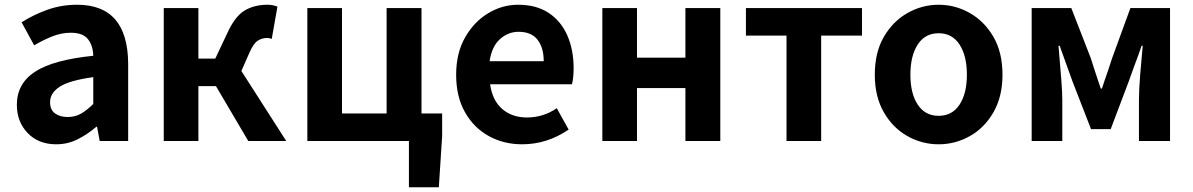

<svg xmlns="http://www.w3.org/2000/svg" viewBox="-20 -594 5028 809"><path d="M217 14Q142 14 96.5 -33.5Q51 -81 51 -152Q51 -242 128 -292Q205 -342 373 -359Q372 -401 351 -428.5Q330 -456 278 -456Q239 -456 201 -441Q163 -426 124 -403L71 -500Q121 -532 180 -553Q239 -574 305 -574Q518 -574 520 -327V0H400L389 -60H386Q349 -28 307 -7Q265 14 217 14ZM265 -101Q297 -101 322 -115.5Q347 -130 373 -156V-269Q272 -255 231.5 -228.5Q191 -202 191 -164Q191 -131 212 -116Q233 -101 265 -101Z M997 -295 1186 0H1026L890 -231H816V0H670V-560H816V-347H887L938 -455Q970 -525 1010.5 -549.5Q1051 -574 1107 -574Q1130 -574 1149 -566L1125 -430Q1117 -434 1105 -434Q1084 -434 1066 -422.5Q1048 -411 1031 -372Z M1756 -116H1843V-20L1829 195H1703V0H1275V-560H1421V-116H1609V-560H1756Z M2180 14Q2102 14 2039 -21Q1976 -56 1939 -121.5Q1902 -187 1902 -279Q1902 -370 1939.5 -436Q1977 -502 2036.5 -538Q2096 -574 2163 -574Q2240 -574 2292 -539.5Q2344 -505 2370.5 -444.5Q2397 -384 2397 -306Q2397 -286 2395 -267.5Q2393 -249 2390 -239H2045Q2055 -170 2096.5 -134.5Q2138 -99 2200 -99Q2269 -99 2326 -138L2376 -48Q2285 14 2180 14ZM2043 -336H2271Q2271 -393 2245 -426.5Q2219 -460 2165 -460Q2121 -460 2086.5 -429Q2052 -398 2043 -336Z M2518 0V-560H2664V-351H2868V-560H3015V0H2868V-223H2664V0Z M3294 0V-444H3123V-560H3612V-444H3440V0Z M3935 14Q3865 14 3803.5 -20.5Q3742 -55 3704 -121Q3666 -187 3666 -279Q3666 -373 3704 -438.5Q3742 -504 3803.5 -539Q3865 -574 3935 -574Q4005 -574 4066.5 -539Q4128 -504 4166 -438.5Q4204 -373 4204 -279Q4204 -187 4166 -121Q4128 -55 4066.5 -20.5Q4005 14 3935 14ZM3935 -106Q3992 -106 4023 -153Q4054 -200 4054 -279Q4054 -359 4023 -406.5Q3992 -454 3935 -454Q3878 -454 3847 -406.5Q3816 -359 3816 -279Q3816 -200 3847 -153Q3878 -106 3935 -106Z M4327 0V-560H4494L4576 -349Q4585 -322 4593 -296Q4606 -258 4618 -221H4623Q4629 -237 4634 -254Q4650 -299 4666 -349L4743 -560H4910V0H4779V-173Q4779 -216 4784.5 -283.5Q4790 -351 4795 -401H4790Q4776 -359 4759 -315Q4747 -281 4736 -251L4660 -50H4577L4499 -251Q4487 -286 4472 -326Q4457 -366 4445 -401H4440Q4442 -380 4444 -353Q4448 -306 4452 -256Q4456 -206 4456 -173V0Z"/></svg>

Font: Source Han Sans CN Bold
Style: Bold
Weight: 700
Designer: Ryoko NISHIZUKA 西塚涼子 (kana & ideographs); Paul D. Hunt (Latin, Greek & Cyrillic); Wenlong ZHANG 张文龙 (bopomofo); Sandoll 
Foundry: Adobe Systems Incorporated
Version: Version 1.00;May 30, 2023;FontCreator 11.5.0.2422 32-bit